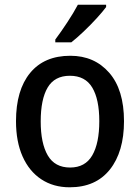

<svg xmlns="http://www.w3.org/2000/svg" viewBox="-20 -786 595 816"><path d="M507 -271Q507 -141 447 -65.5Q387 10 276 10Q207 10 155.5 -24Q104 -58 76 -121Q48 -184 48 -271Q48 -403 108 -476Q168 -549 279 -549Q381 -549 444 -477Q507 -405 507 -271ZM153 -270Q153 -177 183 -125.5Q213 -74 278 -74Q342 -74 372 -125.5Q402 -177 402 -271Q402 -364 372 -414Q342 -464 277 -464Q212 -464 182.5 -414Q153 -364 153 -270ZM431 -756Q417 -737 391 -708.5Q365 -680 335.5 -652Q306 -624 283 -606H215V-618Q239 -650 266 -691Q293 -732 311 -766H431Z"/></svg>

Font: Noto Sans Lao UI SemCond Med
Style: Regular
Weight: 500
Width: 4
Designer: Monotype Design Team
Foundry: Monotype Imaging Inc.
Version: Version 2.000; ttfautohint (v1.8.4.7-5d5b)